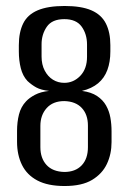

<svg xmlns="http://www.w3.org/2000/svg" viewBox="-20 -614 430 642"><path d="M196 8Q140 8 105 -10.5Q70 -29 53.5 -62.5Q37 -96 37 -140V-176Q37 -206 43.5 -231.5Q50 -257 67 -275Q78 -287 97 -297Q116 -307 144 -310Q117 -313 101.5 -321.5Q86 -330 72 -343Q56 -360 49.5 -386Q43 -412 43 -442V-463Q43 -506 57.5 -535.5Q72 -565 106 -579.5Q140 -594 196 -594Q252 -594 285.5 -579.5Q319 -565 334 -535.5Q349 -506 349 -463V-442Q349 -407 339 -380Q329 -353 308 -335.5Q287 -318 254 -310Q285 -306 304.5 -293Q324 -280 334.5 -261.5Q345 -243 349 -221Q353 -199 353 -175V-139Q353 -99 337.5 -66Q322 -33 288 -12.5Q254 8 196 8ZM195 -39Q232 -39 253 -61Q274 -83 274 -122V-194Q274 -231 253.5 -253Q233 -275 195 -276Q157 -276 136 -252.5Q115 -229 115 -193V-122Q115 -85 135.5 -62.5Q156 -40 195 -39ZM195 -337Q226 -337 248.5 -360.5Q271 -384 271 -424V-465Q271 -500 253 -525Q235 -550 195 -550Q154 -550 136.5 -524.5Q119 -499 119 -466V-425Q119 -398 129.5 -378Q140 -358 157 -347.5Q174 -337 195 -337Z"/></svg>

Font: Alumni Sans Thin Medium
Style: Regular
Weight: 500
Version: Version 1.018